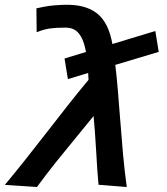

<svg xmlns="http://www.w3.org/2000/svg" viewBox="-71 -771 691 796"><path d="M285.5 -555.5Q278 -596 265.5 -618Q253 -640 237.2 -648.2Q221.5 -656.5 200 -656.5Q160.5 -656.5 136 -653Q111.5 -649.5 81 -637.5L80 -736.5Q114.5 -744 132.8 -746.5Q151 -749 180.5 -750.5Q189.5 -750.5 194.5 -751Q281 -754 330 -716.5Q379 -679 395 -588.5L573 -642.5L587 -556L407 -502Q412.5 -457 417.2 -401.2Q422 -345.5 426 -291Q433 -198.5 439 -132.5Q445 -66.5 454.5 4.5L337.5 -5Q332 -62.5 328 -139Q322 -240.5 317 -290Q297 -265 245.5 -202.5Q196 -142.5 160 -97.5Q124 -52.5 82 4.5L-51 -4.5Q-6.5 -58 32 -106.5Q70.5 -155 128.5 -229.5Q168.5 -281.5 212 -336.5Q255.5 -391.5 296 -440L294.5 -468.5L210.5 -443L196.5 -528.5Z"/></svg>

Font: JuliaMono ExtraBoldItalic
Style: Regular
Weight: 800
Italic angle: -9°
Monospace: yes
Designer: cormullion
Foundry: corm
Version: Version 0.049; ttfautohint (v1.8.4)